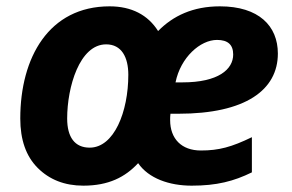

<svg xmlns="http://www.w3.org/2000/svg" viewBox="-20 -576 922 606"><path d="M243 10C323 10 375 -17 416 -61C449 -13 514 10 585 10C664 10 718 -4 775 -32V-143C711 -112 671 -101 614 -101C553 -101 517 -138 517 -197C517 -204 517 -209 518 -217H543C755 -217 857 -292 857 -407C857 -494 797 -556 674 -556C589 -556 526 -526 479 -478C447 -529 395 -556 326 -556C134 -556 44 -394 44 -202C44 -135 62 -83 99 -46C136 -9 184 10 243 10ZM534 -316C550 -395 612 -450 665 -450C699 -450 716 -435 716 -404C716 -357 669 -316 556 -316ZM263 -110C216 -110 192 -143 192 -202C192 -301 231 -436 315 -436C364 -436 385 -395 385 -340C385 -223 340 -110 263 -110Z"/></svg>

Font: BC Sans
Style: Bold Italic
Weight: 700
Italic angle: -12°
Designer: Monotype Design Team
Province of B.C.
Foundry: Monotype Imaging Inc.
Version: Version 2.000;GOOG;noto-source:20170915:90ef993387c0